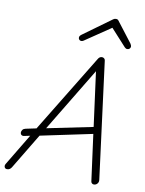

<svg xmlns="http://www.w3.org/2000/svg" viewBox="-126 -969 790 1043"><g transform="rotate(10 268.5 -447.5)"><path d="M262.2 -750Q254.9 -750 250.5 -755.6Q246.1 -761.2 247.1 -768.1Q248 -775.9 257.8 -783.2L413.1 -896Q419.4 -900.9 428.2 -900.9Q437.5 -900.9 441.9 -895L527.8 -783.2Q534.2 -773.4 534.2 -767.1Q534.2 -760.3 529.3 -755.1Q524.4 -750 516.1 -750Q508.8 -750 502 -756.8L417 -850.1L274.9 -753.9Q269 -750 262.2 -750ZM464.8 5.9Q459 5.9 454.3 1.7Q449.7 -2.4 449.2 -8.8L415 -264.2L128.9 -204.1L11.2 -8.8Q2 5.9 -13.2 5.9Q-24.4 5.9 -27.8 -3.2Q-31.2 -12.2 -24.9 -22L79.1 -194.8L46.9 -188Q37.6 -186 31.7 -190.7Q25.9 -195.3 25.9 -203.1Q25.9 -211.9 31.7 -219Q37.6 -226.1 47.9 -228L106 -240.2L367.2 -668Q375.5 -683.1 389.2 -683.1Q396 -683.1 401.4 -678.7Q406.7 -674.3 407.2 -667L490.2 -23.9Q491.7 -11.2 484.1 -2.7Q476.6 5.9 464.8 5.9ZM157.2 -250 410.2 -301.8 370.1 -602.1Z"/></g></svg>

Font: Comic Neue Light
Style: Italic
Weight: 300
Italic angle: -12°
Designer: Craig Rozynski
Foundry: Craig Rozynski
Version: Version 2.003;hotconv 1.0.109;makeotfexe 2.5.65596